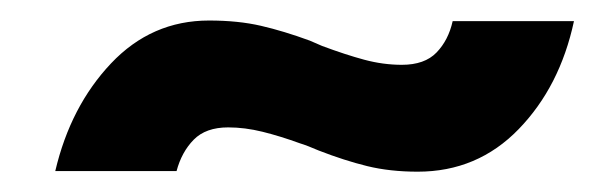

<svg xmlns="http://www.w3.org/2000/svg" viewBox="-20 -424 605 189"><path d="M185.8 -403.8Q214.4 -403.8 236.9 -398.6Q259.4 -393.4 285 -384Q290.2 -381.8 297 -378.8Q320 -370.2 338.6 -365.2Q357.2 -360.2 375.6 -360.2Q398 -360.2 409.7 -372.3Q421.4 -384.4 425.6 -403.2H545Q531.2 -338.8 490.6 -296.9Q450 -255 391.2 -255Q363.8 -255 341.4 -260.5Q319 -266 293.8 -275.8L283.6 -280Q278.4 -282 275.6 -282.8Q255.8 -290 238.4 -294.3Q221 -298.6 204.6 -298.6Q182.6 -298.6 170.7 -286.5Q158.8 -274.4 153.8 -255.6H34.4Q49.4 -319.4 89.3 -361.6Q129.2 -403.8 185.8 -403.8Z"/></svg>

Font: Fixel Italic Variable Display Thin
Style: Italic
Weight: 100
Italic angle: -10°
Designer: AlfaBravo + MacPaw
Foundry: Kyrylo Tkachov, Marchela Mozhyna, Serhii Makarenko, Maria Weinstein, Zakhar Kryvoshyya
Version: Version 1.210;Glyphs 3.2 (3217)